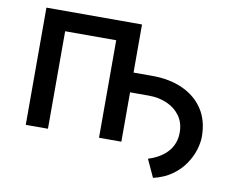

<svg xmlns="http://www.w3.org/2000/svg" viewBox="-76 -643 1074 880"><g transform="rotate(10 461.5 -203.0)"><path d="M462.4 -229.8V-321.7H604.4Q683.6 -321.7 744.9 -294.2Q806.1 -266.7 840.9 -214.3Q875.7 -161.9 875.7 -86.6Q875.7 -58.9 865.4 -25Q855.1 8.9 832.7 41.9Q810.4 74.9 774.7 100.5Q739 126.1 687.9 138.1L649.9 55.8Q690 43 717.2 22.5Q744.3 2.1 758.3 -25.4Q772.4 -52.9 772.4 -86.6Q772.7 -131.7 750 -163.9Q727.3 -196 688.9 -212.9Q650.6 -229.8 604.4 -229.8ZM71.4 0V-545.5H516.3V0H412.3V-453.8H174.7V0Z"/></g></svg>

Font: InterMG Medium
Style: Regular
Weight: 500
Designer: Rasmus Andersson
Foundry: rsms
Version: Version 3.019;December 26, 2023;FontCreator 15.0.0.2955 64-b